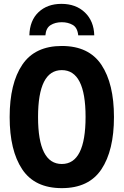

<svg xmlns="http://www.w3.org/2000/svg" viewBox="-20 -964 640 994"><path d="M298 -944Q225 -944 179.5 -901Q134 -858 132 -781H215Q218 -819 242 -834Q266 -849 300 -849Q332 -849 356.5 -835Q381 -821 385 -781H468Q466 -855 419.5 -899.5Q373 -944 298 -944ZM570 -358Q570 -531 505 -628.5Q440 -726 300 -726Q161 -726 95.5 -629Q30 -532 30 -358Q30 -185 95 -87.5Q160 10 300 10Q440 10 505 -87.5Q570 -185 570 -358ZM177 -358Q177 -601 300 -601Q423 -601 423 -359Q423 -115 300 -115Q177 -115 177 -358Z"/></svg>

Font: Noto Sans Mono UI
Style: Bold
Weight: 700
Designer: Monotype Design team
Foundry: Monotype Imaging Inc.
Version: 1.000